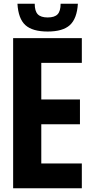

<svg xmlns="http://www.w3.org/2000/svg" viewBox="-20 -1003 484 1023"><path d="M50 0V-800H416V-668H200V-473H406V-341H200V-132H416V0ZM234 -835Q153 -835 115.2 -869.2Q77.5 -903.5 73 -983H165Q165 -944 181.2 -927Q197.5 -910 234 -910Q271 -910 287 -927Q303 -944 303 -983H395Q390 -903.5 352.2 -869.2Q314.5 -835 234 -835Z"/></svg>

Font: Big Shoulders Text Thin Black
Style: Regular
Weight: 900
Version: Version 2.002